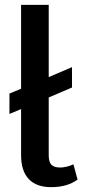

<svg xmlns="http://www.w3.org/2000/svg" viewBox="-20 -762 355 792"><path d="M300 -21Q257 10 191 10Q130 10 98.5 -23.5Q67 -57 67 -122V-312L19 -292V-376L67 -396V-742H181V-444L277 -485V-401L181 -360V-121Q181 -94 192 -82.5Q203 -71 228 -71Q253 -71 283 -84Z"/></svg>

Font: Sarabun SemiBold
Style: Regular
Weight: 600
Designer: Suppakit Chalermlarp | Katatrad Co.,Ltd.
Foundry: Cadson Demak Co.,Ltd.
Version: Version 1.000; ttfautohint (v1.6)